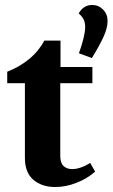

<svg xmlns="http://www.w3.org/2000/svg" viewBox="-20 -747 452 771"><path d="M80 -113V-413H9V-459Q58 -478 96.5 -509.5Q135 -541 158 -584H223V-478H351V-413H222V-121Q222 -93 235 -80.5Q248 -68 270 -68Q287 -68 306.5 -75Q326 -82 342 -93L362 -58Q331 -30 287.5 -13Q244 4 202 4Q148 4 114 -25Q80 -54 80 -113ZM322 -638Q322 -657 315.5 -669.5Q309 -682 296 -693Q315 -727 350 -727Q376 -727 394 -708.5Q412 -690 412 -663Q412 -634 395 -597.5Q378 -561 349 -514L297 -533Q322 -604 322 -638Z"/></svg>

Font: Caladea
Style: Bold
Weight: 700
Designer: Carolina Giovagnoli and Andres Torresi
Foundry: Carolina Giovagnoli & Andres Torresi
Version: Version 1.001